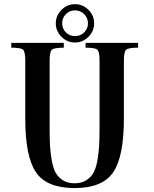

<svg xmlns="http://www.w3.org/2000/svg" viewBox="-20 -910 754 939"><path d="M284.2 -795.9C284.2 -813.5 290.2 -828.5 302.2 -840.8C314.3 -853.2 329.1 -859.4 346.7 -859.4C364.3 -859.4 379.2 -853.2 391.6 -840.8C404 -828.5 410.2 -813.5 410.2 -795.9C410.2 -778.3 404 -763.5 391.6 -751.5C379.2 -739.4 364.3 -733.4 346.7 -733.4C329.1 -733.4 314.3 -739.4 302.2 -751.5C290.2 -763.5 284.2 -778.3 284.2 -795.9ZM252.9 -795.9C252.9 -770.5 262.2 -748.5 280.8 -730C299.3 -711.4 321.3 -702.1 346.7 -702.1C372.1 -702.1 394 -711.4 412.6 -730C431.2 -748.5 440.4 -770.5 440.4 -795.9C440.4 -821.3 431.2 -843.3 412.6 -861.8C394 -880.4 372.1 -889.6 346.7 -889.6C321.3 -889.6 299.3 -880.4 280.8 -861.8C262.2 -843.3 252.9 -821.3 252.9 -795.9ZM344.7 9.8C435.2 9.8 498 -15.8 533.2 -66.9C568.4 -118 585.9 -205.7 585.9 -330.1V-613.3C585.9 -641.9 589.5 -659.7 596.7 -666.5C603.8 -673.3 623.4 -676.8 655.3 -676.8V-700.2H398.4V-676.8C429.7 -676.8 448.9 -673.5 456.1 -667C463.2 -660.5 466.8 -642.6 466.8 -613.3V-283.2C466.8 -248 466.1 -219.1 464.8 -196.3C463.5 -173.5 460.6 -149.4 456.1 -124C451.5 -98.6 445 -78.6 436.5 -64C428.1 -49.3 416.2 -37.3 400.9 -27.8C385.6 -18.4 366.9 -13.7 344.7 -13.7C322.6 -13.7 303.9 -18.4 288.6 -27.8C273.3 -37.3 261.4 -49.3 252.9 -64C244.5 -78.6 238 -98.6 233.4 -124C228.8 -149.4 225.9 -173.5 224.6 -196.3C223.3 -219.1 222.7 -248 222.7 -283.2V-613.3C222.7 -641.9 226.2 -659.7 233.4 -666.5C240.6 -673.3 260.1 -676.8 292 -676.8V-700.2H35.2V-676.8C66.4 -676.8 85.6 -673.5 92.8 -667C99.9 -660.5 103.5 -642.6 103.5 -613.3V-330.1C103.5 -205.7 121.1 -118 156.2 -66.9C191.4 -15.8 254.2 9.8 344.7 9.8Z"/></svg>

Font: TriodPostnaja
Style: Medium
Weight: 500
Version: 20110805; ttfautohint (v0.96) -l 8 -r 50 -G 200 -x 14 -w "G"